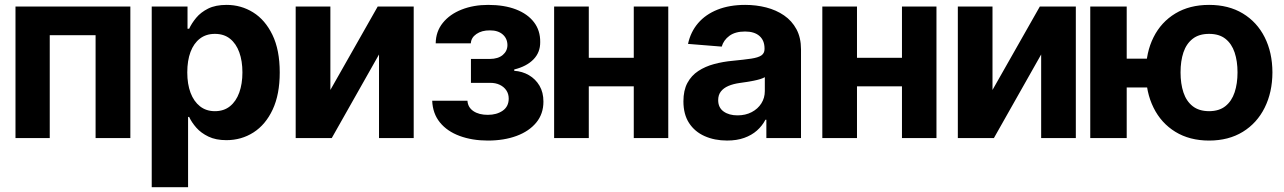

<svg xmlns="http://www.w3.org/2000/svg" viewBox="-20 -573 5328 797"><path d="M44.3 0V-545.9H521.1V0H376.8V-426.8H186.5V0Z M609.8 204.1V-545.9H758.4V-453.7H765.2Q775.4 -476.1 794.3 -499Q813.3 -522 844.1 -537.4Q874.9 -552.7 920.5 -552.7Q980.6 -552.7 1030.6 -521.7Q1080.7 -490.6 1110.9 -428.3Q1141.2 -365.9 1141.2 -272.1Q1141.2 -181 1111.9 -118.3Q1082.6 -55.6 1032.4 -23.4Q982.2 8.8 919.7 8.8Q876 8.8 845.3 -6Q814.6 -20.7 795.1 -42.8Q775.7 -64.9 765.2 -87.5H760.7V204.1ZM872.1 -111.5Q909.4 -111.5 934.7 -132Q960.1 -152.4 973.2 -188.8Q986.3 -225.2 986.3 -272.5Q986.3 -319.8 973.3 -355.8Q960.3 -391.8 935 -412.1Q909.8 -432.4 872.1 -432.4Q835.4 -432.4 809.9 -412.8Q784.3 -393.2 770.8 -357.3Q757.4 -321.4 757.4 -272.5Q757.4 -224.1 770.9 -188Q784.5 -151.9 810.2 -131.7Q835.8 -111.5 872.1 -111.5Z M1351.4 -199.6 1547.9 -545.9H1697.3V0H1553.3V-346.9L1357.2 0H1207.4V-545.9H1351.4Z M1774.1 -154.9H1920.4Q1922.1 -127.4 1945.1 -111.8Q1968.1 -96.2 2004.8 -96.3Q2041.6 -96.2 2066.6 -113.4Q2091.5 -130.7 2091.7 -163.5Q2091.7 -183.2 2081.8 -197.9Q2072 -212.6 2054.4 -221Q2036.9 -229.4 2013.4 -229.1H1934.9V-328.3H2013.4Q2047.9 -328.6 2067 -344.8Q2086.1 -360.9 2086.4 -385.7Q2086.1 -413.3 2066.6 -430.2Q2047 -447.2 2013.2 -446.9Q1979.9 -447.2 1957.7 -431.9Q1935.5 -416.7 1934.5 -393H1788.6Q1789.2 -442.2 1818.1 -478Q1847 -513.9 1896.3 -533.3Q1945.6 -552.7 2006.3 -552.7Q2073.3 -552.7 2121.7 -534Q2170.1 -515.3 2196.5 -480.9Q2222.9 -446.5 2222.4 -398.6Q2222.9 -355.4 2194.2 -326.2Q2165.6 -297.1 2114.6 -284.6V-279.1Q2147.9 -277 2175.5 -261Q2203.1 -245 2219.5 -217.2Q2235.8 -189.5 2235.8 -151.2Q2235.8 -100.5 2206.2 -64.4Q2176.5 -28.2 2124.5 -8.9Q2072.6 10.4 2005.2 10.5Q1939.7 10.4 1888.1 -8.7Q1836.4 -27.7 1806.3 -64.6Q1776.2 -101.5 1774.1 -154.9Z M2659.1 -333.2V-214.6H2374.7V-333.2ZM2424.1 -545.9V0H2280.2V-545.9ZM2754 -545.9V0H2610.8V-545.9Z M2998.1 10.4Q2946.1 10.4 2904.9 -8Q2863.8 -26.3 2840.3 -62.4Q2816.9 -98.5 2816.9 -152.3Q2816.9 -198 2833.4 -228.7Q2849.9 -259.4 2878.7 -278.3Q2907.5 -297.2 2944.3 -307.1Q2981.1 -317 3021.8 -320.7Q3069.2 -325.3 3098.2 -329.6Q3127.1 -333.9 3140.4 -342.9Q3153.6 -352 3153.6 -369.3V-371.7Q3153.6 -405.2 3132.5 -423.7Q3111.4 -442.2 3072.9 -442.2Q3032.1 -442.2 3007.9 -424.4Q2983.7 -406.6 2975.9 -379.5L2836 -390.8Q2846.7 -440.6 2877.9 -477Q2909.1 -513.3 2958.6 -533Q3008.2 -552.7 3073.5 -552.7Q3118.9 -552.7 3160.4 -542.1Q3202 -531.4 3234.6 -509.1Q3267.2 -486.7 3286.1 -451.7Q3305 -416.7 3305 -368.2V0H3161.2V-76H3157.3Q3144 -50.5 3122.1 -31.1Q3100.2 -11.7 3069.4 -0.7Q3038.7 10.4 2998.1 10.4ZM3041.3 -94.1Q3074.7 -94.1 3100.2 -107.5Q3125.8 -120.9 3140.3 -143.7Q3154.8 -166.5 3154.8 -194.9V-252.7Q3147.9 -248.4 3135.5 -244.6Q3123.1 -240.8 3107.9 -237.8Q3092.6 -234.8 3077.5 -232.5Q3062.4 -230.3 3050.1 -228.5Q3023.2 -224.7 3003.3 -216.1Q2983.3 -207.4 2972.3 -193.1Q2961.2 -178.8 2961.2 -157.4Q2961.2 -126.3 2983.7 -110.2Q3006.2 -94.1 3041.3 -94.1Z M3772.4 -333.2V-214.6H3488V-333.2ZM3537.4 -545.9V0H3393.5V-545.9ZM3867.3 -545.9V0H3724.1V-545.9Z M4099.9 -199.6 4296.4 -545.9H4445.8V0H4301.9V-346.9L4105.8 0H3956V-545.9H4099.9Z M4835.7 -329.5V-209.8H4540V-329.5ZM4657 -545.9V0H4505.7V-545.9ZM4999 10.5Q4918 10.4 4859 -25.8Q4800 -62 4768.4 -126Q4736.7 -189.9 4736.7 -272.5Q4736.7 -355.3 4768.4 -418.4Q4800 -481.5 4859 -517.1Q4918 -552.7 4999 -552.7Q5080.1 -552.7 5139 -517.1Q5197.9 -481.5 5229.7 -418.4Q5261.6 -355.3 5261.9 -272.5Q5261.6 -189.9 5229.7 -126Q5197.9 -62 5139 -25.8Q5080.1 10.4 4999 10.5ZM4999 -111.5Q5041.1 -111.7 5067 -132.6Q5093 -153.5 5105 -189.8Q5117 -226.2 5117 -272.5Q5117 -319.1 5105 -355.1Q5093 -391.1 5067 -411.8Q5041.1 -432.4 4999 -432.4Q4956.9 -432.4 4930.8 -411.9Q4904.6 -391.4 4892.5 -355.6Q4880.5 -319.7 4880.5 -272.5Q4880.5 -225.6 4892.5 -189.3Q4904.6 -152.9 4930.8 -132.3Q4956.9 -111.7 4999 -111.5Z"/></svg>

Font: Inter Tight
Style: Regular
Weight: 400
Designer: Rasmus Andersson
Foundry: rsms
Version: Version 3.002